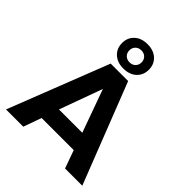

<svg xmlns="http://www.w3.org/2000/svg" viewBox="-249 -1061 1205 1205"><g transform="rotate(45 353.0 -459.0)"><path d="M691 0H538L495 -120H210L167 0H14L275 -668H430ZM456 -235 353 -521 249 -235ZM439.5 -732Q407 -702 353 -702Q299 -702 266.5 -732Q234 -762 234 -810Q234 -858 266.5 -888Q299 -918 353 -918Q407 -918 439.5 -888Q472 -858 472 -810Q472 -762 439.5 -732ZM314 -772Q329 -757 353 -757Q377 -757 392 -772Q407 -787 407 -810Q407 -833 392 -848Q377 -863 353 -863Q329 -863 314 -848Q299 -833 299 -810Q299 -787 314 -772Z"/></g></svg>

Font: Gantari
Style: Bold
Weight: 700
Designer: Anugrah Pasau
Foundry: Lafontype
Version: Version 1.000